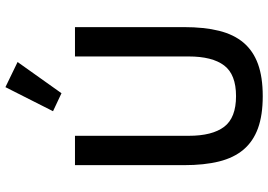

<svg xmlns="http://www.w3.org/2000/svg" viewBox="-164 -838 1013 726"><g transform="rotate(-90 343.0 -474.5)"><path d="M193 -698V-268Q193 -179 227 -134Q261 -89 343 -89Q425 -89 459 -134Q493 -179 493 -268V-698H604V-286Q604 -209 590 -153Q576 -97 545 -60.5Q514 -24 464.5 -6Q415 12 343 12Q271 12 221.5 -6Q172 -24 141 -60.5Q110 -97 96 -153Q82 -209 82 -286V-698ZM354 -749 286 -781 377 -961 472 -915Z"/></g></svg>

Font: IBM Plex Sans Hebrew Medm
Style: Regular
Weight: 500
Designer: Mike Abbink, Paul van der Laan, Pieter van Rosmalen, Yanek Iontef
Foundry: Bold Monday
Version: Version 1.3